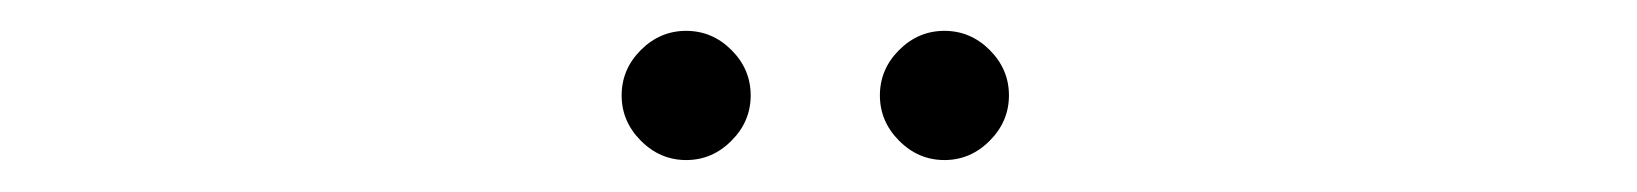

<svg xmlns="http://www.w3.org/2000/svg" viewBox="-20 -879 1040 122"><path d="M444.8 -789.6Q457 -801.8 457 -818.4Q457 -835 444.8 -847.2Q432.6 -859.4 416 -859.4Q399.4 -859.4 387.2 -847.2Q375 -835 375 -818.4Q375 -801.8 387.2 -789.6Q399.4 -777.3 416 -777.3Q432.6 -777.3 444.8 -789.6ZM551.3 -789.6Q563.5 -777.3 580.1 -777.3Q596.7 -777.3 608.9 -789.6Q621.1 -801.8 621.1 -818.4Q621.1 -835 608.9 -847.2Q596.7 -859.4 580.1 -859.4Q563.5 -859.4 551.3 -847.2Q539.1 -835 539.1 -818.4Q539.1 -801.8 551.3 -789.6Z"/></svg>

Font: FakePearl
Style: ExtraLight
Weight: 300
Version: Version 1.2